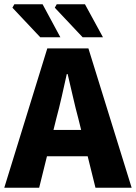

<svg xmlns="http://www.w3.org/2000/svg" viewBox="-28 -877 635 897"><path d="M-8 0 193 -651H385L587 0H418L338 -323Q325 -371 312.5 -426Q300 -481 288 -531H284Q273 -481 260.5 -426Q248 -371 235 -323L155 0ZM130 -147V-270H446V-147ZM160 -703 30 -841 39 -857H171L254 -703ZM358 -703 228 -841 237 -857H369L453 -703Z"/></svg>

Font: Source Sans 3 ExtraLight ExtraBold
Style: Regular
Weight: 800
Version: Version 3.052;hotconv 1.1.0;makeotfexe 2.6.0